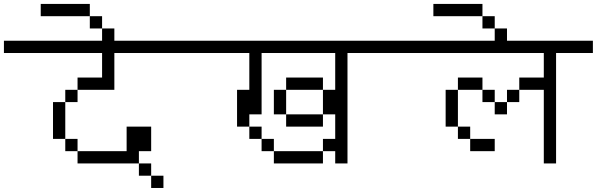

<svg xmlns="http://www.w3.org/2000/svg" viewBox="-20 -895 3040 978"><path d="M1000 -625H562.5V-437.5H375V-500H500V-625H0V-687.5H1000ZM250 -375H312.5V-187.5H250ZM312.5 -187.5H375V-125H312.5ZM312.5 -437.5H375V-375H312.5ZM375 -125H625V-250H750V-125H687.5V-62.5H375ZM687.5 -62.5H750V0H687.5ZM750 0H812.5V62.5H750Z M437.5 -812.5H187.5V-875H437.5ZM437.5 -812.5H500V-750H437.5ZM500 -750H562.5V-687.5H500Z M2000 -625H1750V-62.5H1687.5V-125H1625V-187.5H1687.5V-312.5H1625V-437.5H1687.5V-625H1312.5V-312.5H1250V-250H1187.5V-437.5H1250V-625H1000V-687.5H2000ZM1250 -250H1312.5V-187.5H1250ZM1312.5 -187.5H1375V-125H1312.5ZM1375 -125H1625V-62.5H1375ZM1375 -437.5H1437.5V-312.5H1375ZM1437.5 -312.5H1625V-250H1437.5ZM1437.5 -500H1625V-437.5H1437.5Z M3000 -625H2812.5V-62.5H2750V-437.5H2625V-500H2750V-625H2000V-687.5H3000ZM2250 -437.5H2312.5V-250H2250ZM2312.5 -250H2375V-187.5H2312.5ZM2312.5 -500H2437.5V-437.5H2312.5ZM2375 -187.5H2500V-125H2375ZM2437.5 -437.5H2500V-375H2437.5ZM2500 -375H2562.5V-312.5H2500ZM2562.5 -437.5H2625V-375H2562.5Z M2437.5 -812.5H2187.5V-875H2437.5ZM2437.5 -812.5H2500V-750H2437.5ZM2500 -750H2562.5V-687.5H2500Z"/></svg>

Font: 寒蝉点阵体 16px
Style: Regular
Weight: 400
Designer: Designed by Warren2060
Foundry: ChillType
Version: Version 1.000